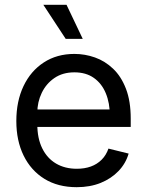

<svg xmlns="http://www.w3.org/2000/svg" viewBox="-20 -777 618 809"><path d="M303.2 11.7Q224.1 11.7 167.2 -23.4Q110.4 -58.6 79.6 -121.3Q48.8 -184.1 48.8 -267.1Q48.8 -350.6 79.1 -414.3Q109.4 -478 164.6 -513.9Q219.7 -549.8 293.5 -549.8Q337.9 -549.8 380.1 -534.9Q422.4 -520 456.5 -487.5Q490.7 -455.1 510.7 -403.1Q530.8 -351.1 530.8 -277.3V-242.2H106.9V-315.9H483.4L442.9 -289.1Q442.9 -342.8 425.8 -384Q408.7 -425.3 375.5 -448.7Q342.3 -472.2 293.5 -472.2Q244.1 -472.2 209.2 -448.2Q174.3 -424.3 155.8 -385.5Q137.2 -346.7 137.2 -301.8V-253.9Q137.2 -193.8 158 -151.9Q178.7 -109.9 216.1 -87.9Q253.4 -65.9 303.7 -65.9Q336.4 -65.9 362.8 -75.4Q389.2 -85 408.2 -104Q427.2 -123 437 -150.9L522 -129.9Q509.8 -87.9 479.2 -56.2Q448.7 -24.4 404.1 -6.3Q359.4 11.7 303.2 11.7ZM256.8 -613.3 162.6 -756.8H260.3L328.6 -613.3Z"/></svg>

Font: Inter 16pt
Style: Regular
Weight: 400
Version: Version 4.001;git-66647c0bb